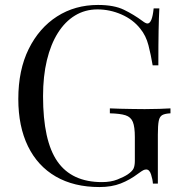

<svg xmlns="http://www.w3.org/2000/svg" viewBox="-20 -742 743 776"><path d="M376 -722Q441 -722 481 -702.5Q521 -683 556 -657Q569 -647 576 -647Q595 -647 601 -708H624Q622 -671 621 -618Q620 -565 620 -478H597Q590 -520 580 -559Q570 -598 547 -626Q518 -663 471 -683.5Q424 -704 374 -704Q324 -704 283.5 -679.5Q243 -655 214 -609Q185 -563 169.5 -498.5Q154 -434 154 -353Q154 -173 212 -89.5Q270 -6 392 -6Q428 -6 454.5 -16.5Q481 -27 496 -37Q515 -50 520 -61.5Q525 -73 525 -92V-188Q525 -229 517 -249Q509 -269 487.5 -276Q466 -283 424 -284V-304Q442 -303 466 -302.5Q490 -302 516.5 -301.5Q543 -301 565 -301Q598 -301 624.5 -302Q651 -303 669 -304V-284Q647 -283 636 -277Q625 -271 621.5 -253Q618 -235 618 -198V0H598Q597 -17 590.5 -37Q584 -57 571 -57Q565 -57 559 -54Q553 -51 538 -40Q505 -15 468 -0.5Q431 14 382 14Q279 14 205.5 -28.5Q132 -71 93 -151Q54 -231 54 -342Q54 -459 96 -544Q138 -629 210.5 -675.5Q283 -722 376 -722Z"/></svg>

Font: Playfair Display
Style: Regular
Weight: 400
Designer: Claus Eggers Sørensen
Foundry: Claus Eggers Sørensen
Version: Version 1.203